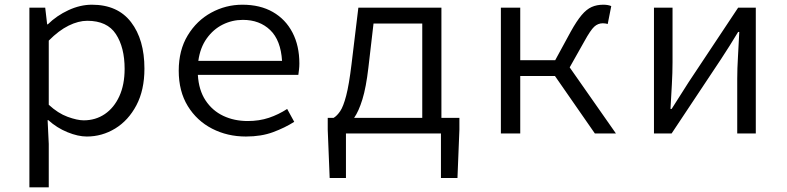

<svg xmlns="http://www.w3.org/2000/svg" viewBox="-20 -572 3375 823"><path d="M106 231V-539.1H173.8L182.1 -467.8H185.1Q222.7 -504.9 273.2 -528.3Q323.7 -551.8 374 -551.8Q484.4 -551.8 541.7 -477.1Q599.1 -402.3 599.1 -277.8Q599.1 -186 564.7 -120.8Q530.3 -55.7 473.9 -21.2Q417.5 13.2 352.1 13.2Q314.5 13.2 269 -5.4Q223.6 -23.9 187 -57.1H184.1L189 44.9V231ZM338.9 -56.2Q389.6 -56.2 429.2 -83Q468.8 -109.9 491.5 -159.4Q514.2 -209 514.2 -276.9Q514.2 -368.7 476.8 -425.8Q439.5 -482.9 354 -482.9Q316.4 -482.9 274.2 -462.2Q231.9 -441.4 189 -397.9V-123Q228.5 -86.4 269.8 -71.3Q311 -56.2 338.9 -56.2Z M830.1 -311H1189Q1183.6 -399.4 1138.2 -443.1Q1092.8 -486.8 1021 -486.8Q975.1 -486.8 934.6 -466.6Q894 -446.3 866 -407Q837.9 -367.7 830.1 -311ZM1210.9 -105 1241.2 -49.8Q1201.2 -24.4 1150.6 -5.6Q1100.1 13.2 1034.2 13.2Q954.6 13.2 889.2 -20.5Q823.7 -54.2 784.9 -117.4Q746.1 -180.7 746.1 -269Q746.1 -356.9 784.7 -420.4Q823.2 -483.9 885.5 -517.8Q947.8 -551.8 1019 -551.8Q1095.2 -551.8 1149.7 -520.5Q1204.1 -489.3 1233.6 -432.6Q1263.2 -376 1263.2 -299.8Q1263.2 -286.6 1261.7 -273.7Q1260.3 -260.7 1258.8 -251H828.1Q832 -185.5 861.1 -141.6Q890.1 -97.7 937 -75.4Q983.9 -53.2 1042 -53.2Q1091.3 -53.2 1132.8 -67.1Q1174.3 -81.1 1210.9 -105Z M1498 -66.9H1790V-471.2H1581.1L1559.1 -282.2Q1549.3 -197.3 1533.4 -146Q1517.6 -94.7 1498 -66.9ZM1872.1 -66.9H1949.2V-16.1L1940.9 190.9H1870.1V0H1462.9V190.9H1393.1L1384.8 -16.1V-66.9H1410.2Q1424.8 -75.7 1438.2 -95.5Q1451.7 -115.2 1463.9 -161.9Q1476.1 -208.5 1486.8 -296.9L1516.1 -539.1H1872.1Z M2421.9 -283.2 2620.1 0H2529.8L2358.9 -246.1H2210V0H2127V-539.1H2210V-314H2359.9L2426.8 -437Q2452.1 -482.4 2473.1 -507.3Q2494.1 -532.2 2516.1 -542Q2538.1 -551.8 2565.9 -551.8Q2586.4 -551.8 2600.1 -545.9L2585 -469.2Q2579.1 -470.7 2575 -471.4Q2570.8 -472.2 2564 -472.2Q2543 -472.2 2527.1 -457.5Q2511.2 -442.9 2484.9 -395Z M2783.2 0V-539.1H2862.8V-305.2Q2862.8 -261.7 2859.9 -209.7Q2856.9 -157.7 2854 -105H2858.9L2932.1 -220.2L3144 -539.1H3219.7V0H3140.1V-233.9Q3140.1 -277.3 3143.3 -329.8Q3146.5 -382.3 3148.9 -435.1H3144Q3128.4 -409.7 3107.7 -376.2Q3086.9 -342.8 3070.8 -318.8L2858.9 0Z"/></svg>

Font: Shanggu Mono N
Style: Regular
Weight: 350
Designer: GuiWonder
Version: Version 1.021